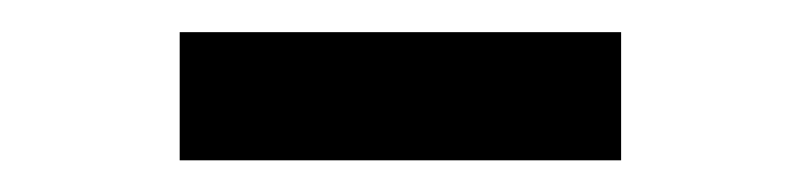

<svg xmlns="http://www.w3.org/2000/svg" viewBox="-20 -753 500 120"><path d="M368.2 -732.9H92.3V-652.8H368.2Z"/></svg>

Font: Raveo Medium
Style: Regular
Weight: 500
Designer: Jakub Foglar, Rasmus Andersson (Inter)
Foundry: Jakubfoglar.com
Version: Version 1.100;Glyphs 3.2.3 (3260)